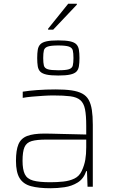

<svg xmlns="http://www.w3.org/2000/svg" viewBox="-20 -994 614 1022"><path d="M249 8Q186 8 145 -3Q104 -14 84.5 -45.5Q65 -77 65 -138Q65 -194 78 -225.5Q91 -257 124 -270Q157 -283 216 -283Q228 -283 253 -282.5Q278 -282 310.5 -281Q343 -280 376.5 -279.5Q410 -279 439 -278V-324Q439 -380 432.5 -412.5Q426 -445 407.5 -461Q389 -477 354 -481.5Q319 -486 263 -486Q240 -486 209.5 -484Q179 -482 150 -479.5Q121 -477 101 -473V-506Q131 -511 177 -514.5Q223 -518 277 -518Q326 -518 360.5 -513Q395 -508 417.5 -496Q440 -484 452 -462.5Q464 -441 469 -408.5Q474 -376 474 -330V0H446L443 -83H439Q425 -42 393.5 -22.5Q362 -3 323.5 2.5Q285 8 249 8ZM248 -24Q283 -24 316.5 -27.5Q350 -31 376 -43.5Q402 -56 415 -84Q429 -114 434 -143.5Q439 -173 439 -210V-251H226Q176 -251 148.5 -243Q121 -235 110.5 -211Q100 -187 100 -138Q100 -92 112 -67Q124 -42 156 -33Q188 -24 248 -24ZM290 -592Q250 -592 227.5 -597Q205 -602 194.5 -612.5Q184 -623 181 -641Q178 -659 178 -685Q178 -711 181 -729Q184 -747 194.5 -758Q205 -769 227.5 -774Q250 -779 290 -779Q330 -779 353 -774Q376 -769 386.5 -758Q397 -747 400 -729Q403 -711 403 -685Q403 -659 400 -641Q397 -623 386.5 -612.5Q376 -602 353 -597Q330 -592 290 -592ZM290 -620Q330 -620 347 -625.5Q364 -631 367.5 -645.5Q371 -660 371 -685Q371 -711 367.5 -725.5Q364 -740 347 -746Q330 -752 290 -752Q251 -752 234 -746Q217 -740 213.5 -725.5Q210 -711 210 -685Q210 -660 213.5 -645.5Q217 -631 234 -625.5Q251 -620 290 -620ZM236 -836V-841L343 -974H389V-969L263 -836Z"/></svg>

Font: Saira Thin Thin
Style: Regular
Weight: 250
Version: Version 1.101